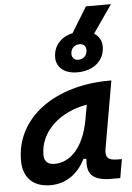

<svg xmlns="http://www.w3.org/2000/svg" viewBox="-62 -977 709 1033"><g transform="rotate(-5 293.0 -461.0)"><path d="M168.9 10.3C250.5 10.3 316.9 -34.7 356.9 -114.7H373C366.2 -44.9 381.3 4.9 499.5 4.9H545.4L563 -96.2H541C485.8 -96.2 472.2 -113.3 480.5 -161.6L543.5 -522.5H532.2C241.2 -522.5 21.5 -370.1 21.5 -135.3C21.5 -43 75.2 10.3 168.9 10.3ZM364.3 -582C453.6 -582 513.2 -632.8 513.2 -709.5C513.2 -740.7 498 -766.1 472.7 -781.2L577.1 -931.6H441.9L357.4 -793.9C293.5 -779.8 252.9 -734.4 252.9 -671.4C252.9 -617.7 297.4 -582 364.3 -582ZM200.7 -102.1C163.6 -102.1 144.5 -120.1 144.5 -156.2C144.5 -281.2 253.4 -379.4 400.4 -404.3L386.2 -325.7C361.3 -183.1 289.6 -102.1 200.7 -102.1ZM376 -648.9C356 -648.9 341.8 -662.6 341.8 -682.6C341.8 -712.4 361.3 -731.9 390.6 -731.9C410.6 -731.9 424.3 -718.3 424.3 -698.2C424.3 -668.5 404.8 -648.9 376 -648.9Z"/></g></svg>

Font: Cascadia Mono SemiBold
Style: Italic
Weight: 600
Italic angle: -10°
Monospace: yes
Designer: Aaron Bell
Foundry: Saja Typeworks
Version: Version 2404.023